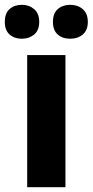

<svg xmlns="http://www.w3.org/2000/svg" viewBox="-46 -778 385 798"><path d="M226 0H67V-549H226ZM-26 -687Q-26 -723 -6 -740.5Q14 -758 45 -758Q75 -758 96 -740Q117 -722 117 -687Q117 -652 96 -634.5Q75 -617 45 -617Q14 -617 -6 -634.5Q-26 -652 -26 -687ZM174 -687Q174 -723 194.5 -740.5Q215 -758 246 -758Q277 -758 298 -740Q319 -722 319 -687Q319 -652 298 -634.5Q277 -617 246 -617Q214 -617 194 -634.5Q174 -652 174 -687Z"/></svg>

Font: Noto Sans Gurmukhi SemiCondensed ExtraBold
Style: Regular
Weight: 800
Width: 4
Designer: Jelle Bosma - Monotype Design Team
Foundry: Monotype Imaging Inc.
Version: Version 2.004; ttfautohint (v1.8.4.7-5d5b)